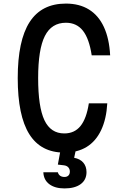

<svg xmlns="http://www.w3.org/2000/svg" viewBox="-20 -836 690 1072"><path d="M339 16Q208 16 143.5 -87Q79 -190 79 -400Q79 -610 145.5 -713Q212 -816 348 -816Q423 -816 476.5 -783Q530 -750 560 -685.5Q590 -621 595 -527H492Q478 -620 443 -664.5Q408 -709 348 -709Q268 -709 230.5 -635Q193 -561 193 -400Q193 -239 228 -165Q263 -91 339 -91Q396 -91 429.5 -132.5Q463 -174 476 -259H579Q574 -171 544.5 -109Q515 -47 463.5 -15.5Q412 16 339 16ZM322 -20H408L394 45Q427 51 445 72Q463 93 463 125Q463 168 430.5 192Q398 216 340 216Q287 216 255.5 192.5Q224 169 222 126H303Q306 138 315.5 145Q325 152 340 152Q354 152 362 144Q370 136 370 122Q370 108 361.5 98.5Q353 89 337 87L303 83Z"/></svg>

Font: Martian Mono SemiCondensed
Style: Regular
Weight: 400
Width: 4
Designer: Roman Shamin
Foundry: Evil Martians
Version: Version 1.000